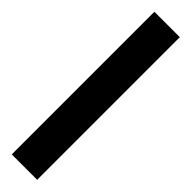

<svg xmlns="http://www.w3.org/2000/svg" viewBox="9 -1029 454 454"><g transform="rotate(-45 235.5 -802.5)"><path d="M474 -760H-3V-845H474Z"/></g></svg>

Font: Noto Sans Devanagari Condensed SemiBold
Style: Regular
Weight: 600
Width: 3
Designer: Jelle Bosma - Monotype Design Team
Foundry: Monotype Imaging Inc.
Version: Version 2.004; ttfautohint (v1.8.4.7-5d5b)